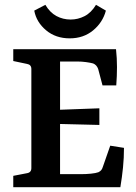

<svg xmlns="http://www.w3.org/2000/svg" viewBox="-20 -776 562 796"><path d="M405 -422 387 -490Q381 -507 366 -513Q355 -516 337 -518.5Q319 -521 300 -521H229V-321L392 -327V-258L229 -262V-54H317Q337 -54 357 -56Q377 -58 388 -62Q396 -66 400 -71Q404 -76 407 -86L437 -172L494 -163Q494 -122 490 -82Q486 -42 479 0H35V-47L92 -58Q110 -61 110 -79V-490Q110 -508 92 -511L35 -523V-572H461Q465 -535 465 -498Q465 -461 462 -422ZM269 -617Q211 -617 171 -650.5Q131 -684 122 -732L168 -756Q187 -724 214 -709.5Q241 -695 273 -695Q303 -695 330.5 -709Q358 -723 378 -756L419 -732Q406 -683 366 -650Q326 -617 269 -617Z"/></svg>

Font: Yrsa SemiBold
Style: Regular
Weight: 600
Version: Version 2.004